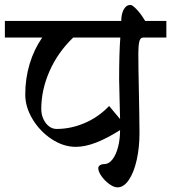

<svg xmlns="http://www.w3.org/2000/svg" viewBox="-30 -704 709 796"><path d="M472.7 -617.2Q472.7 -645.5 482.9 -664.6Q493.2 -683.6 511.2 -683.6Q519 -683.6 536.9 -664.8Q554.7 -646 571.8 -617.2H659.7V-548.3H563.5Q551.3 -548.3 547.4 -531Q543.5 -513.7 543.5 -481.9Q543.5 -430.2 545.9 -318.8Q546.4 -281.7 547.4 -236.3Q548.3 -190.9 548.3 -151.9Q548.3 -92.8 536.9 -41.3Q525.4 10.3 504.4 41.5Q483.4 72.8 457 72.8Q441.9 72.8 423.1 59.1Q404.3 45.4 390.9 26.4Q377.4 7.3 377.4 -6.8Q377.4 -14.6 385 -19.3Q392.6 -23.9 403.3 -23.9Q421.4 -23.9 436.3 -43.2Q451.2 -62.5 459.5 -94.7Q467.8 -127 467.8 -164.6Q412.1 -129.4 366.9 -112.3Q321.8 -95.2 284.2 -95.2Q232.9 -95.2 184.3 -127.2Q135.7 -159.2 105.2 -209.7Q74.7 -260.3 74.7 -312Q74.7 -378.4 92.8 -438.7Q110.8 -499 145 -548.3H-9.8V-617.2ZM467.8 -210.4Q467.8 -224.1 465.8 -290.5Q463.9 -358.9 463.9 -374.5Q463.9 -483.9 468.8 -548.3H273.4Q209.5 -486.8 175.3 -408.9Q141.1 -331.1 141.1 -252.4Q141.1 -229.5 149.9 -210.4Q158.7 -191.4 173.1 -180.4Q187.5 -169.4 204.6 -169.4Q264.2 -169.4 321.5 -194.1Q378.9 -218.8 422.4 -264.6Z"/></svg>

Font: Dekko
Style: Regular
Weight: 400
Designer: Multiple
Foundry: Sorkin Type
Version: Version 2.001